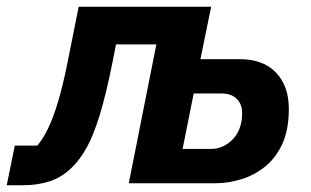

<svg xmlns="http://www.w3.org/2000/svg" viewBox="-59 -545 926 571"><path d="M-39 6 -15 -112H52Q69 -132 84 -163Q99 -194 113.5 -242Q128 -290 142 -360L175 -525H569L537 -369H654Q724 -369 762 -329Q800 -289 800 -221Q800 -160 781 -118Q762 -76 730 -50Q698 -24 659 -12Q620 0 581 0H324L406 -413H286L276 -362Q256 -262 237 -201Q218 -140 198.5 -105.5Q179 -71 157 -49Q126 -18 89.5 -6Q53 6 8 6ZM484 -102H568Q600 -102 625.5 -123.5Q651 -145 658 -179Q660 -187 660.5 -194Q661 -201 661 -211Q661 -235 645 -251Q629 -267 600 -267H517Z"/></svg>

Font: IBM Plex Sans
Style: Bold Italic
Weight: 700
Italic angle: -11.31°
Designer: Mike Abbink, Paul van der Laan, Pieter van Rosmalen
Foundry: Bold Monday
Version: Version 3.201